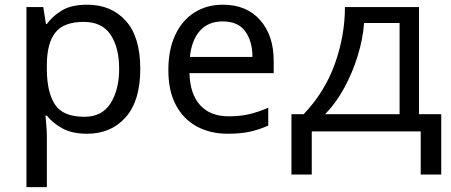

<svg xmlns="http://www.w3.org/2000/svg" viewBox="-20 -553 1898 808"><path d="M347.2 -533.2Q447.8 -533.2 509 -465.8Q570.3 -398.4 570.3 -262.7Q570.3 -128.9 509 -59.6Q447.8 9.8 346.2 9.8Q283.2 9.8 242.2 -12.9Q201.2 -35.6 177.2 -66.4H171.4Q172.9 -49.8 175 -24.4Q177.2 1 177.2 19.5V234.4H91.3V-523.4H162.1L173.3 -452.1H177.2Q201.7 -485.8 241.2 -509.5Q280.8 -533.2 347.2 -533.2ZM332.5 -460.9Q248.5 -460.9 212.9 -416Q177.2 -371.1 177.2 -279.3V-262.7Q177.2 -166 210.9 -113.8Q244.6 -61.5 335 -61.5Q409.7 -61.5 445.6 -118.7Q481.4 -175.8 481.4 -263.7Q481.4 -353 445.3 -407Q409.2 -460.9 332.5 -460.9Z M918 -533.2Q1017.6 -533.2 1074.7 -468.5Q1131.8 -403.8 1131.8 -296.9V-245.1H777.3Q779.8 -156.7 822.5 -110.1Q865.2 -63.5 942.4 -63.5Q991.7 -63.5 1030 -72.8Q1068.4 -82 1108.9 -99.6V-24.4Q1068.8 -6.8 1030.3 1.5Q991.7 9.8 938.5 9.8Q864.7 9.8 808.3 -20.8Q752 -51.3 720.2 -110.8Q688.5 -170.4 688.5 -257.8Q688.5 -343.8 717.3 -405.5Q746.1 -467.3 797.9 -500.2Q849.6 -533.2 918 -533.2ZM917 -462.9Q856.4 -462.9 821.3 -423.3Q786.1 -383.8 779.3 -313.5H1042.5Q1042 -380.4 1011.7 -421.6Q981.4 -462.9 917 -462.9Z M1431.6 -523.4H1743.2V-72.3H1836.9V181.6H1750.5V0H1292V181.6H1206.5V-72.3H1257.8Q1346.7 -165.5 1389.2 -284.2Q1431.6 -402.8 1431.6 -523.4ZM1661.6 -456.1H1512.2Q1507.3 -389.6 1485.6 -318.8Q1463.9 -248 1429 -183.6Q1394 -119.1 1348.1 -72.3H1661.6Z"/></svg>

Font: Lunasima
Style: Regular
Weight: 400
Designer: The DocRepair Project, Monotype Design Team
Foundry: Google
Version: Version 2.009